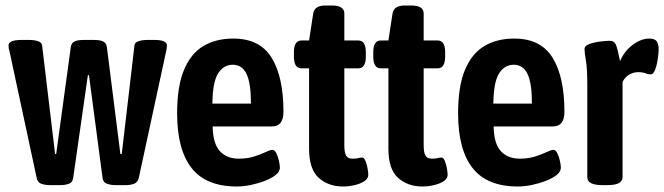

<svg xmlns="http://www.w3.org/2000/svg" viewBox="-20 -670 2411 697"><path d="M161 2Q143 2 129.5 -3Q116 -8 113 -25L14 -486Q12 -492 11.5 -496.5Q11 -501 11 -505Q11 -525 59 -525H86Q104 -525 118 -520.5Q132 -516 133 -504L180 -111H184L237 -499Q239 -514 250.5 -519.5Q262 -525 284 -525H321Q343 -525 354.5 -519.5Q366 -514 368 -499L417 -111H422L468 -504Q469 -516 483 -520.5Q497 -525 516 -525H540Q586 -525 586 -505Q586 -501 585.5 -497Q585 -493 584 -488L484 -25Q480 -8 467 -3Q454 2 436 2H400Q382 2 368 -3Q354 -8 352 -26L303 -397H299L246 -26Q244 -8 230.5 -3Q217 2 199 2Z M840 7Q728 7 675.5 -60Q623 -127 623 -258Q623 -357 648 -416.5Q673 -476 718.5 -503Q764 -530 827 -530Q923 -530 966 -460.5Q1009 -391 1009 -264Q1009 -211 967 -211H752Q753 -149 778 -121.5Q803 -94 847 -94Q878 -94 903 -102Q928 -110 944.5 -118Q961 -126 969 -126Q977 -126 983 -114Q989 -102 992.5 -86.5Q996 -71 996 -61Q996 -47 981 -35Q966 -23 941.5 -13.5Q917 -4 890.5 1.5Q864 7 840 7ZM751 -294H891Q891 -368 875 -401.5Q859 -435 825 -435Q792 -435 772 -404Q752 -373 751 -294Z M1225 7Q1172 7 1137 -24.5Q1102 -56 1102 -130V-422H1074Q1047 -422 1047 -465V-480Q1047 -523 1074 -523H1102L1117 -621Q1122 -650 1161 -650H1185Q1230 -650 1230 -621V-523H1281Q1308 -523 1308 -480V-465Q1308 -422 1281 -422H1230V-143Q1230 -116 1236.5 -105Q1243 -94 1260 -94Q1274 -94 1280.5 -96Q1287 -98 1294 -98Q1302 -98 1307 -85.5Q1312 -73 1314.5 -58Q1317 -43 1317 -35Q1317 -22 1303 -12.5Q1289 -3 1267.5 2Q1246 7 1225 7Z M1513 7Q1460 7 1425 -24.5Q1390 -56 1390 -130V-422H1362Q1335 -422 1335 -465V-480Q1335 -523 1362 -523H1390L1405 -621Q1410 -650 1449 -650H1473Q1518 -650 1518 -621V-523H1569Q1596 -523 1596 -480V-465Q1596 -422 1569 -422H1518V-143Q1518 -116 1524.5 -105Q1531 -94 1548 -94Q1562 -94 1568.5 -96Q1575 -98 1582 -98Q1590 -98 1595 -85.5Q1600 -73 1602.5 -58Q1605 -43 1605 -35Q1605 -22 1591 -12.5Q1577 -3 1555.5 2Q1534 7 1513 7Z M1860 7Q1748 7 1695.5 -60Q1643 -127 1643 -258Q1643 -357 1668 -416.5Q1693 -476 1738.5 -503Q1784 -530 1847 -530Q1943 -530 1986 -460.5Q2029 -391 2029 -264Q2029 -211 1987 -211H1772Q1773 -149 1798 -121.5Q1823 -94 1867 -94Q1898 -94 1923 -102Q1948 -110 1964.5 -118Q1981 -126 1989 -126Q1997 -126 2003 -114Q2009 -102 2012.5 -86.5Q2016 -71 2016 -61Q2016 -47 2001 -35Q1986 -23 1961.5 -13.5Q1937 -4 1910.5 1.5Q1884 7 1860 7ZM1771 -294H1911Q1911 -368 1895 -401.5Q1879 -435 1845 -435Q1812 -435 1792 -404Q1772 -373 1771 -294Z M2166 2Q2112 2 2112 -27V-357Q2112 -422 2107 -450Q2102 -478 2102 -492Q2102 -504 2120.5 -510.5Q2139 -517 2161 -519.5Q2183 -522 2193 -522Q2210 -522 2216 -507.5Q2222 -493 2231 -448Q2246 -484 2276.5 -507Q2307 -530 2337 -530Q2357 -530 2364 -520Q2371 -510 2371 -490Q2371 -478 2368 -456.5Q2365 -435 2358.5 -417.5Q2352 -400 2342 -400Q2333 -400 2323 -404Q2313 -408 2296 -408Q2278 -408 2262.5 -398Q2247 -388 2240 -372V-27Q2240 2 2186 2Z"/></svg>

Font: Asap Condensed SemiBold
Style: Regular
Weight: 600
Width: 3
Designer: Pablo Cosgaya
Foundry: Omnibus-Type
Version: Version 3.001; ttfautohint (v1.8.4.7-5d5b)